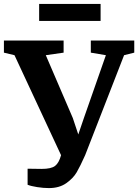

<svg xmlns="http://www.w3.org/2000/svg" viewBox="-25 -950 706 981"><path d="M225 11Q197 11 165 6Q133 1 116 -6V-88L188 -87Q236 -87 256 -102Q276 -117 287 -157L49 -668L-5 -681V-743H300V-681L209 -668L347 -347L375 -263L404 -348L516 -668L439 -681V-743H661V-681L609 -668L410 -157Q385 -101 367 -70Q349 -39 313.5 -14Q278 11 225 11ZM489 -843H175V-930H489Z"/></svg>

Font: Koeln Type Serif
Style: Bold
Weight: 700
Designer: Eben Sorkin
Foundry: Eben Sorkin
Version: Version 2.002